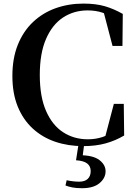

<svg xmlns="http://www.w3.org/2000/svg" viewBox="-20 -779 742 1048"><path d="M434.5 18.6Q351.6 18.6 281.4 -5.3Q211.1 -29.2 158.5 -77.6Q105.9 -126.1 76.7 -197.7Q47.6 -269.4 47.6 -364.6Q47.6 -461.1 77.4 -534.9Q107.2 -608.8 160.3 -659Q213.4 -709.1 284 -734.3Q354.6 -759.4 435.2 -759.4Q503 -759.4 552.5 -745Q601.9 -730.5 650.2 -703L648.4 -528.3H594.2L541.9 -727.8L613.9 -703.5V-670Q575.2 -697.9 538.8 -710.1Q502.3 -722.2 458.1 -722.2Q383.8 -722.2 324.7 -683.8Q265.7 -645.4 231.5 -567Q197.2 -488.7 197.2 -369.8Q197.2 -250.8 231.7 -172.7Q266.1 -94.6 325.3 -56.7Q384.4 -18.7 459.4 -18.7Q502.8 -18.7 540.8 -31.5Q578.8 -44.3 619.6 -74.1V-38.4L549.7 -15.3L601.5 -212.2H655.6L657.7 -39.3Q610.1 -11.2 556.2 3.7Q502.3 18.6 434.5 18.6ZM395 95.8 410.5 -3.9H441.1L430.1 81.7L414.2 68.1Q487.9 68.4 522.1 94.3Q556.3 120.2 556.3 156Q556.3 193 523.3 220.7Q490.4 248.3 427.9 248.3Q396.6 248.3 375.1 244.1Q353.6 239.9 337.4 233.4L343.9 204.8Q361.4 208.6 379 210.6Q396.6 212.6 411.8 212.6Q443.2 212.6 459.1 197.3Q475 182 475 154.6Q475 128.3 456 113.4Q436.9 98.5 395 95.8Z"/></svg>

Font: Source Han Serif JP VF
Style: Regular
Weight: 250
Designer: Ryoko NISHIZUKA 西塚涼子 (kana & ideographs); Frank Grießhammer (Latin, Greek & Cyrillic); Wenlong ZHANG 张文龙 (bopomofo); San
Foundry: Adobe
Version: Version 2.001;hotconv 1.1.0;makeotfexe 2.6.0